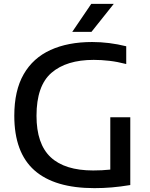

<svg xmlns="http://www.w3.org/2000/svg" viewBox="-20 -967 774 994"><path d="M469 7Q262.5 7 158.2 -85.2Q54 -177.5 54 -368Q54 -498 102.5 -582.5Q151 -667 241.5 -708.2Q332 -749.5 457 -749.5Q544.5 -749.5 633.5 -727.5V-635.5Q587 -647.5 545.8 -652.2Q504.5 -657 465 -657Q324 -657 246.5 -590Q169 -523 169 -367.5Q169 -222 242.2 -153.2Q315.5 -84.5 462.5 -84.5Q509 -84.5 551 -89V-360H654.5V-9Q603 -0.5 559 3.2Q515 7 469 7ZM354 -802 452.5 -947H569L453.5 -802Z"/></svg>

Font: Encode Sans SmExp Md
Style: Regular
Weight: 500
Width: 6
Designer: Multiple Designers
Foundry: Impallari Type
Version: Version 3.002; ttfautohint (v1.8.3) -l 8 -r 50 -G 200 -x 14 